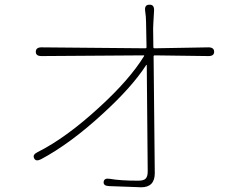

<svg xmlns="http://www.w3.org/2000/svg" viewBox="-20 -782 1040 815"><path d="M579 13Q567 13 555 12L443 8Q418 7 420 -10Q422 -27 446 -23Q490 -15 567 -15Q590 -15 598.5 -24Q607 -33 607 -54L603 -504Q603 -509 600 -505Q539 -411 416 -299Q278 -172 154 -106Q132 -95 125 -110Q117 -125 139 -136Q261 -197 403 -328Q529 -443 591 -543Q594 -547 589 -547L156 -544Q132 -544 132 -562Q132 -581 156 -581L597 -577Q602 -577 602 -582L600 -687Q600 -699 599 -711L596 -737Q593 -762 614 -762Q635 -763 634 -738L631 -685Q630 -673 630 -661L631 -582Q631 -577 636 -577L865 -581Q889 -581 889 -562Q889 -544 865 -544L637 -547Q632 -547 632 -542L637 -47Q637 13 579 13Z"/></svg>

Font: Resource Han Rounded KR ExtraLight
Style: Regular
Weight: 250
Designer: Cyano Hao (round all glyphs); Ryoko NISHIZUKA 西塚涼子 (kana, bopomofo & ideographs); Paul D. Hunt (Latin, Greek & Cyrillic)
Foundry: Cyano Hao
Version: 0.990